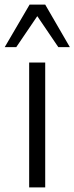

<svg xmlns="http://www.w3.org/2000/svg" viewBox="-37 -809 321 829"><path d="M88.9 0V-539.1H158.2V0ZM-16.6 -605.5 90.8 -789.1H158.2L264.6 -605.5H214.8L124 -739.3L33.2 -605.5Z"/></svg>

Font: Min Sans Light
Style: Regular
Weight: 300
Designer: Jinseong-Kim, NotoSansCJK, Nunito
Foundry: Jinseong-Kim
Version: Version 1.400;Glyphs 3.1.2 (3151)